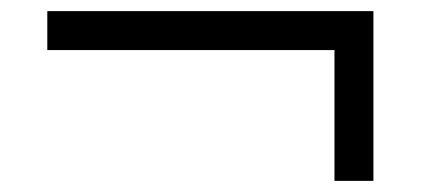

<svg xmlns="http://www.w3.org/2000/svg" viewBox="-20 -347 756 345"><path d="M65 -257H581V-22H651V-327H65Z"/></svg>

Font: KpMath
Style: SansBold
Weight: 700
Version: Version 0.66